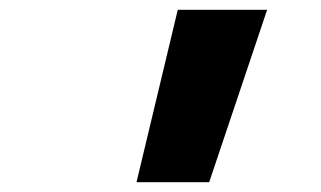

<svg xmlns="http://www.w3.org/2000/svg" viewBox="-20 -730 654 391"><path d="M258 -359H406L524 -710H342Z"/></svg>

Font: Intel One Mono
Style: Bold Italic
Weight: 700
Italic angle: -16°
Monospace: yes
Designer: Fred Shallcrass
Foundry: Frere-Jones Type LLC
Version: Version 1.400;hotconv 1.1.0;makeotfexe 2.6.0;FJTRelease1.4